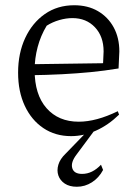

<svg xmlns="http://www.w3.org/2000/svg" viewBox="-20 -511 523 732"><path d="M251 8Q191 8 145.5 -22.5Q100 -53 74.5 -107.5Q49 -162 49 -234Q49 -308 76 -366Q103 -424 151 -457.5Q199 -491 263 -491Q315 -491 353.5 -468.5Q392 -446 413.5 -406.5Q435 -367 435 -315L432 -250Q377 -241 325.5 -236Q274 -231 216.5 -228Q159 -225 86 -224L87 -266L373 -270L375 -315Q375 -372 342 -407Q309 -442 256 -442Q232 -442 206 -434.5Q180 -427 158 -413Q135 -375 123.5 -331.5Q112 -288 112 -244Q112 -150 157.5 -98.5Q203 -47 280 -47Q347 -47 429 -87L434 -74Q393 -34 346 -13Q299 8 251 8ZM273 201Q245 201 227 189Q209 177 202.5 158Q196 139 202.5 117Q209 95 230 75L325 -23H347L272 78Q249 108 255.5 130Q262 152 293 152Q313 152 331 143Q349 134 365 117L373 137Q357 167 330.5 184Q304 201 273 201Z"/></svg>

Font: Piazzolla 24pt Light
Style: Regular
Weight: 300
Designer: Juan Pablo del Peral
Foundry: Huerta Tipografica
Version: Version 2.005